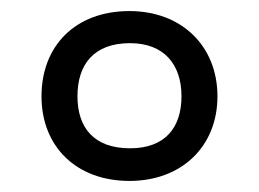

<svg xmlns="http://www.w3.org/2000/svg" viewBox="-20 -744 468 347"><path d="M214 -417C308 -417 373 -479 373 -570C373 -661 308 -724 214 -724C116 -724 55 -661 55 -570C55 -479 118 -417 214 -417ZM215 -476C149 -476 120 -514 120 -570C120 -628 150 -666 215 -666C276 -666 308 -628 308 -570C308 -514 279 -476 215 -476Z"/></svg>

Font: Noto Sans Gujarati UI
Style: Regular
Weight: 400
Designer: Jelle Bosma - Monotype Design Team, Universal Thirst
Foundry: Monotype Imaging Inc.
Version: Version 2.106